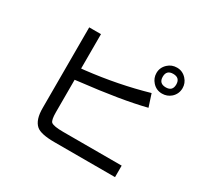

<svg xmlns="http://www.w3.org/2000/svg" viewBox="-171 -1056 1342 1284"><g transform="rotate(30 500.0 -414.0)"><path d="M296.9 -508.8Q308.6 -509.8 325.2 -511.7Q566.4 -539.1 787.1 -602.5L818.4 -506.8Q637.7 -460.9 327.1 -425.8Q305.7 -422.9 296.9 -421.9V-171.9Q296.9 -111.3 311.5 -97.7Q331.1 -82 404.3 -82H856.4V6.8H388.7Q283.2 6.8 248 -23.4Q205.1 -60.5 206.1 -154.3V-774.4H296.9ZM850.6 -835Q893.6 -835 923.8 -801.8Q950.2 -772.5 950.2 -734.4Q950.2 -689.5 917 -659.2Q887.7 -633.8 848.6 -633.8Q803.7 -633.8 774.4 -667Q748 -696.3 748 -735.4Q748 -778.3 781.2 -808.6Q809.6 -835 850.6 -835ZM848.6 -786.1Q796.9 -786.1 796.9 -734.4Q796.9 -682.6 849.6 -682.6Q901.4 -682.6 901.4 -734.4Q901.4 -786.1 848.6 -786.1Z"/></g></svg>

Font: MotoyaLCedar
Style: W3 mono
Weight: 400
Version: Version 1.01